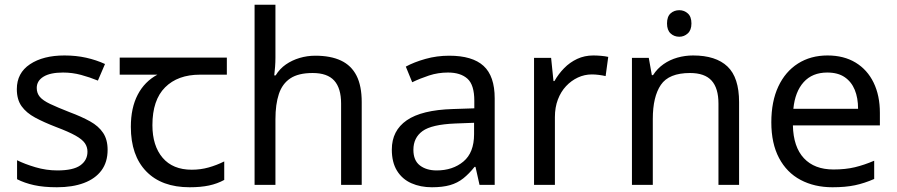

<svg xmlns="http://www.w3.org/2000/svg" viewBox="-20 -780 3783 810"><path d="M434 -148Q434 -96 408 -61Q382 -26 334 -8Q286 10 220 10Q164 10 123.5 1Q83 -8 52 -24V-104Q84 -88 129.5 -74.5Q175 -61 222 -61Q289 -61 319 -82.5Q349 -104 349 -140Q349 -160 338 -176Q327 -192 298.5 -208Q270 -224 217 -244Q165 -264 128 -284Q91 -304 71 -332Q51 -360 51 -404Q51 -472 106.5 -509Q162 -546 252 -546Q301 -546 343.5 -536.5Q386 -527 423 -510L393 -440Q359 -454 322 -464Q285 -474 246 -474Q192 -474 163.5 -456.5Q135 -439 135 -409Q135 -387 148 -371.5Q161 -356 191.5 -341.5Q222 -327 273 -307Q324 -288 360 -268Q396 -248 415 -219.5Q434 -191 434 -148Z M780 10Q662 10 597 -57Q532 -124 532 -245Q532 -325 561 -380.5Q590 -436 644 -465H485V-537H937V-465H824Q730 -465 676.5 -411.5Q623 -358 623 -252Q623 -165 666 -114.5Q709 -64 789 -64Q826 -64 860 -73.5Q894 -83 926 -99V-21Q897 -5 862 2.5Q827 10 780 10Z M1142 -537Q1142 -518 1140.5 -498Q1139 -478 1137 -462H1143Q1160 -490 1186 -508Q1212 -526 1244 -535.5Q1276 -545 1310 -545Q1375 -545 1418.5 -524.5Q1462 -504 1484 -461Q1506 -418 1506 -349V0H1419V-343Q1419 -408 1390 -440Q1361 -472 1299 -472Q1239 -472 1205 -449.5Q1171 -427 1156.5 -383.5Q1142 -340 1142 -277V0H1054V-760H1142Z M1875 -545Q1973 -545 2020 -502Q2067 -459 2067 -365V0H2003L1986 -76H1982Q1959 -47 1934.5 -27.5Q1910 -8 1878.5 1Q1847 10 1802 10Q1754 10 1715.5 -7Q1677 -24 1655 -59.5Q1633 -95 1633 -149Q1633 -229 1696 -272.5Q1759 -316 1890 -320L1981 -323V-355Q1981 -422 1952 -448Q1923 -474 1870 -474Q1828 -474 1790 -461.5Q1752 -449 1719 -433L1692 -499Q1727 -518 1775 -531.5Q1823 -545 1875 -545ZM1901 -259Q1801 -255 1762.5 -227Q1724 -199 1724 -148Q1724 -103 1751.5 -82Q1779 -61 1822 -61Q1890 -61 1935 -98.5Q1980 -136 1980 -214V-262Z M2483 -546Q2498 -546 2515.5 -544.5Q2533 -543 2546 -540L2535 -459Q2522 -462 2506.5 -464Q2491 -466 2477 -466Q2446 -466 2418 -453Q2390 -440 2368 -416.5Q2346 -393 2333.5 -360Q2321 -327 2321 -286V0H2233V-536H2305L2315 -438H2319Q2336 -468 2360 -492.5Q2384 -517 2415 -531.5Q2446 -546 2483 -546Z M2846 -737Q2866 -737 2881.5 -723.5Q2897 -710 2897 -681Q2897 -653 2881.5 -639Q2866 -625 2846 -625Q2824 -625 2809 -639Q2794 -653 2794 -681Q2794 -710 2809 -723.5Q2824 -737 2846 -737ZM2904 -546Q3000 -546 3049 -499.5Q3098 -453 3098 -349V0H3011V-343Q3011 -408 2982 -440Q2953 -472 2891 -472Q2802 -472 2768 -422Q2734 -372 2734 -278V0H2646V-536H2717L2730 -463H2735Q2753 -491 2779.5 -509.5Q2806 -528 2838 -537Q2870 -546 2904 -546Z M3471 -546Q3540 -546 3589.5 -516Q3639 -486 3665.5 -431.5Q3692 -377 3692 -304V-251H3325Q3327 -160 3371.5 -112.5Q3416 -65 3496 -65Q3547 -65 3586.5 -74.5Q3626 -84 3668 -102V-25Q3627 -7 3587 1.5Q3547 10 3492 10Q3416 10 3357.5 -21Q3299 -52 3266.5 -113.5Q3234 -175 3234 -264Q3234 -352 3263.5 -415Q3293 -478 3346.5 -512Q3400 -546 3471 -546ZM3470 -474Q3407 -474 3370.5 -433.5Q3334 -393 3327 -321H3600Q3600 -367 3586 -401Q3572 -435 3543.5 -454.5Q3515 -474 3470 -474Z"/></svg>

Font: lgurmukhi25
Style: Book
Weight: 400
Designer: Jelle Bosma - Monotype Design Team
Foundry: Monotype Imaging Inc.
Version: Version 2.003